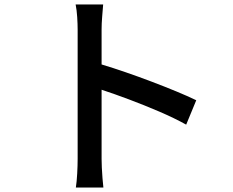

<svg xmlns="http://www.w3.org/2000/svg" viewBox="-20 -802 1040 858"><path d="M327 -92Q327 -108 327 -150.5Q327 -193 327 -251.5Q327 -310 327 -373.5Q327 -437 327 -497Q327 -557 327 -603Q327 -649 327 -670Q327 -694 325 -725.5Q323 -757 318 -782H441Q439 -757 436.5 -726.5Q434 -696 434 -670V-514Q484 -499 542 -479Q600 -459 658 -437Q716 -415 768 -393.5Q820 -372 857 -354L812 -245Q760 -274 692.5 -303Q625 -332 557 -357.5Q489 -383 434 -401V-92Q434 -77 435 -53.5Q436 -30 438 -6Q440 18 442 36H319Q323 10 325 -26.5Q327 -63 327 -92Z"/></svg>

Font: Source Han Sans Medium
Style: Regular
Weight: 500
Designer: Ryoko NISHIZUKA Ë•øÂ°öÊ∂ºÂ≠ê (kana, bopomofo & ideographs); Paul D. Hunt (Latin, Greek & Cyrillic); Sandoll Communicatio
Foundry: Adobe
Version: Version 2.004;hotconv 1.0.118;makeotfexe 2.5.65603